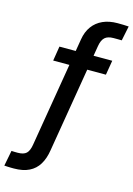

<svg xmlns="http://www.w3.org/2000/svg" viewBox="-213 -805 751 1082"><g transform="rotate(15 162.0 -264.0)"><path d="M359.4 -522.5 345.2 -437.5H37.6L51.3 -522.5ZM-19.5 207.5Q-30.8 207.5 -38.6 207.3Q-46.4 207 -54.4 206.8Q-62.5 206.5 -75.2 205.6L-57.6 115.2Q-46.4 115.7 -39.8 116Q-33.2 116.2 -21.5 116.2Q13.2 116.2 29.1 101.3Q44.9 86.4 50.8 50.3L158.2 -593.8Q165.5 -638.7 188.7 -670.4Q211.9 -702.1 248.8 -718.5Q285.6 -734.9 334 -734.9Q351.6 -734.9 368.2 -734.4Q384.8 -733.9 398.9 -732.9L381.3 -647.5Q371.6 -647.9 358.4 -647.9Q345.2 -647.9 333 -647.9Q299.8 -647.9 283 -632.6Q266.1 -617.2 260.3 -582L154.3 54.2Q146.5 104.5 125.7 138.4Q105 172.4 69.3 189.9Q33.7 207.5 -19.5 207.5Z"/></g></svg>

Font: Inter 28pt Medium
Style: Italic
Weight: 500
Italic angle: -9.3988°
Designer: Rasmus Andersson
Foundry: rsms
Version: Version 4.001;git-66647c0bb